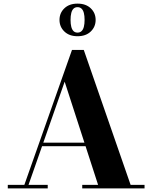

<svg xmlns="http://www.w3.org/2000/svg" viewBox="-20 -1040 840 1060"><path d="M204 -233V-252.5H511.5V-233ZM442.5 -764.5 701 -19.5H778V0H434V-19.5H521.5L337 -589L137.5 -19.5H243.5V0H23V-19.5H114.5L377.5 -764.5ZM408 -840Q362.5 -840 335.5 -866Q308.5 -892 308.5 -930Q308.5 -968.5 335.5 -994.2Q362.5 -1020 408 -1020Q454 -1020 481 -994.2Q508 -968.5 508 -930Q508 -892 481 -866Q454 -840 408 -840ZM408 -860Q421.5 -860 430.2 -868.2Q439 -876.5 443 -892.2Q447 -908 447 -930Q447 -952.5 443 -968.2Q439 -984 430.2 -992.2Q421.5 -1000.5 408 -1000.5Q394.5 -1000.5 386 -992.2Q377.5 -984 373.5 -968.2Q369.5 -952.5 369.5 -930Q369.5 -908 373.5 -892.2Q377.5 -876.5 386 -868.2Q394.5 -860 408 -860Z"/></svg>

Font: Bodoni Moda
Style: Bold
Weight: 700
Designer: Owen Earl
Foundry: indestructible type
Version: Version 2.005